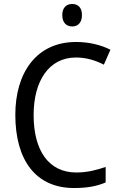

<svg xmlns="http://www.w3.org/2000/svg" viewBox="-20 -935 604 965"><path d="M343 -915C314 -915 293 -897 293 -859C293 -821 314 -802 343 -802C371 -802 392 -821 392 -859C392 -897 372 -915 343 -915ZM362 -646C416 -646 463 -630 502 -610L535 -685C486 -710 426 -724 362 -724C163 -724 57 -569 57 -358C57 -131 159 10 352 10C419 10 466 1 511 -18V-96C465 -80 417 -68 364 -68C224 -68 149 -179 149 -357C149 -527 225 -646 362 -646Z"/></svg>

Font: Noto Sans Lao Looped SemiCondensed
Style: Regular
Weight: 400
Width: 4
Designer: Mark Frömberg, Ben Mitchell
Foundry: The Fontpad Ltd
Version: Version 1.003